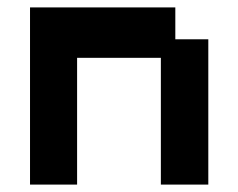

<svg xmlns="http://www.w3.org/2000/svg" viewBox="-20 -487 643 518"><path d="M61 11V-467H453V-381H542V11H414V-331H188V11Z"/></svg>

Font: Pixelify Sans
Style: Bold
Weight: 700
Designer: Stefie Justprince
Foundry: Typecalism Foundryline
Version: Version 1.000